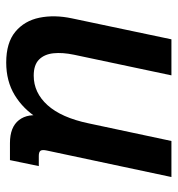

<svg xmlns="http://www.w3.org/2000/svg" viewBox="4 -570 580 627"><g transform="rotate(90 293.5 -257.0)"><path d="M184.6 12.2Q120.1 12.2 84.2 -17.6Q48.3 -47.4 38.3 -96.4Q28.3 -145.5 40.5 -202.6L108.9 -527.3H226.6L159.2 -209Q151.4 -171.4 154.5 -141.8Q157.7 -112.3 175 -95Q192.4 -77.6 227.5 -77.6Q283.2 -77.6 324 -122.8Q364.7 -168 383.3 -256.8L440.9 -527.3H558.6L472.2 -121.1Q468.8 -105.5 472.7 -99.9Q476.6 -94.2 489.7 -94.2H522.9L503.4 0H447.8Q395.5 0 372.6 -29.5Q349.6 -59.1 359.9 -108.9L364.7 -134.3L366.2 -90.3Q336.9 -43.5 291.3 -15.6Q245.6 12.2 184.6 12.2Z"/></g></svg>

Font: Schibsted Grotesk SemiBold
Style: Italic
Weight: 600
Italic angle: -12°
Designer: Bakken & Baeck AS, Henrik Kongsvoll
Foundry: Schibsted ASA
Version: Version 1.100;gftools[0.9.25]